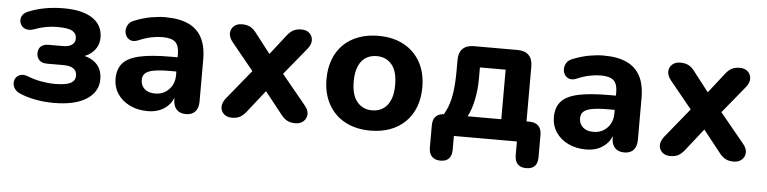

<svg xmlns="http://www.w3.org/2000/svg" viewBox="-42 -697 4123 1032"><g transform="rotate(5 2019.5 -181.5)"><path d="M257 10.5Q207 10.5 159.9 2Q112.8 -6.5 74 -23Q52.8 -32 42.8 -46.8Q32.8 -61.5 32.8 -77.8Q32.8 -94 41.9 -106.8Q51 -119.5 68.1 -123.9Q85.2 -128.2 108.8 -118.8Q140.8 -105.8 179.6 -98.8Q218.5 -91.8 253.5 -91.8Q312.2 -91.8 337.9 -104.9Q363.5 -118 363.5 -146.2Q363.5 -170.8 345.5 -183.6Q327.5 -196.5 292 -196.5H202Q175.8 -196.5 161.1 -210.4Q146.5 -224.2 146.5 -248.2Q146.5 -272.2 161.1 -285.2Q175.8 -298.2 202 -298.2H279.2Q310.8 -298.2 327.9 -310.4Q345 -322.5 345 -345.2Q345 -370.5 323 -384.1Q301 -397.8 241.5 -397.8Q209 -397.8 178 -392Q147 -386.2 117.2 -374.5Q88.5 -364.5 69.2 -373Q50 -381.5 42.8 -399.9Q35.5 -418.2 43.5 -437.2Q51.5 -456.2 77.2 -466.2Q120.2 -484 167.8 -492.4Q215.2 -500.8 267.8 -500.8Q368.8 -500.8 422.8 -464.1Q476.8 -427.5 476.8 -362Q476.8 -316.5 446.1 -285.1Q415.5 -253.8 363.8 -246V-260.8Q426.8 -256 461 -224.2Q495.2 -192.5 495.2 -138Q495.2 -70 433.2 -29.8Q371.2 10.5 257 10.5Z M763.5 10.5Q709 10.5 666.6 -10.2Q624.2 -31 600.4 -66.6Q576.5 -102.2 576.5 -147.2Q576.5 -201.2 604.5 -232.6Q632.5 -264 695.2 -277.9Q758 -291.8 862.8 -291.8H914.8V-215H863.2Q810.2 -215 777.9 -209.1Q745.5 -203.2 731.4 -190Q717.2 -176.8 717.2 -153.8Q717.2 -124.5 737.6 -105.9Q758 -87.2 795.2 -87.2Q825 -87.2 848.1 -101Q871.2 -114.8 885 -138.9Q898.8 -163 898.8 -194.5V-309.8Q898.8 -354.5 878.2 -373.6Q857.8 -392.8 808.5 -392.8Q781.2 -392.8 749.2 -386.4Q717.2 -380 680 -364.2Q658 -355 641.6 -360.1Q625.2 -365.2 616.4 -379.4Q607.5 -393.5 607.6 -410.5Q607.8 -427.5 617.5 -443.5Q627.2 -459.5 649.2 -467.5Q695.8 -486 737.6 -493.4Q779.5 -500.8 814 -500.8Q890 -500.8 939.1 -478.1Q988.2 -455.5 1012.6 -409.4Q1037 -363.2 1037 -291V-65.8Q1037 -29.8 1019.6 -10.6Q1002.2 8.5 969.5 8.5Q936.8 8.5 918.9 -10.6Q901 -29.8 901 -65.8V-105L908.2 -99.8Q902 -66 882.4 -41.4Q862.8 -16.8 832.6 -3.1Q802.5 10.5 763.5 10.5Z M1217.2 6.2Q1191 6.2 1174.4 -8.5Q1157.8 -23.2 1157.2 -46.4Q1156.8 -69.5 1176.2 -94.2L1332.8 -286.2V-219.5L1187 -398.2Q1166.8 -423.2 1167.6 -446.2Q1168.5 -469.2 1185.1 -484Q1201.8 -498.8 1228 -498.8Q1254.8 -498.8 1272.2 -489.8Q1289.8 -480.8 1304.8 -461L1414.2 -320H1363.2L1473.5 -461Q1489.2 -480.8 1506.6 -489.8Q1524 -498.8 1549.5 -498.8Q1576.8 -498.8 1592.9 -483.6Q1609 -468.5 1609.6 -445.5Q1610.2 -422.5 1589.8 -397.5L1444.5 -220V-285.2L1601.5 -94.2Q1622 -70.2 1621 -47.1Q1620 -24 1603.2 -8.9Q1586.5 6.2 1559.2 6.2Q1533.8 6.2 1516.5 -2.8Q1499.2 -11.8 1483.2 -31.5L1363.2 -183.2H1412.8L1293.2 -31.5Q1278 -12.8 1261 -3.2Q1244 6.2 1217.2 6.2Z M1964.4 10.5Q1886.5 10.5 1828.5 -20.5Q1770.5 -51.5 1738.4 -109.4Q1706.2 -167.3 1706.2 -245.8Q1706.2 -304.8 1724.3 -351.8Q1742.3 -398.8 1776.3 -432.3Q1810.4 -465.8 1858.2 -483.2Q1905.9 -500.8 1964.4 -500.8Q2043.2 -500.8 2101.1 -469.8Q2159 -438.8 2191.1 -381.5Q2223.2 -324.2 2223.2 -245.6Q2223.2 -186.6 2205.1 -139.2Q2187 -91.8 2152.8 -58.3Q2118.6 -24.8 2071 -7.1Q2023.5 10.5 1964.4 10.5ZM1964.5 -98.8Q1998.1 -98.8 2023.2 -114.9Q2048.2 -131 2062.4 -163.5Q2076.5 -196 2076.5 -245.4Q2076.5 -320.2 2045.6 -355.9Q2014.8 -391.5 1964.8 -391.5Q1931.8 -391.5 1906.5 -375.8Q1881.2 -360 1867.1 -327.6Q1853 -295.2 1853 -245.6Q1853 -171.5 1883.9 -135.1Q1914.8 -98.8 1964.5 -98.8Z M2354.2 138.5Q2325 138.5 2308.4 121.8Q2291.8 105 2291.8 73.8V-45.8Q2291.8 -112 2358 -112H2417.8L2331.5 -81.5Q2356.5 -116 2371 -152.5Q2385.5 -189 2392.1 -237.1Q2398.8 -285.2 2398.8 -353.5V-409Q2398.8 -448.5 2419.8 -469.4Q2440.8 -490.2 2480 -490.2H2715.8Q2755.2 -490.2 2776.1 -469.4Q2797 -448.5 2797 -409V-44.2L2729.2 -112H2812Q2844 -112 2861.1 -95.2Q2878.2 -78.5 2878.2 -45.8V73.8Q2878.2 138.5 2816.8 138.5Q2786.5 138.5 2770.8 121.8Q2755 105 2755 73.8V0H2415V73.8Q2415 138.5 2354.2 138.5ZM2479.2 -111.8H2661V-379.2H2522.2V-317Q2522.2 -260 2511.1 -205.2Q2500 -150.5 2479.2 -111.8Z M3128.5 10.5Q3074 10.5 3031.6 -10.2Q2989.2 -31 2965.4 -66.6Q2941.5 -102.2 2941.5 -147.2Q2941.5 -201.2 2969.5 -232.6Q2997.5 -264 3060.2 -277.9Q3123 -291.8 3227.8 -291.8H3279.8V-215H3228.2Q3175.2 -215 3142.9 -209.1Q3110.5 -203.2 3096.4 -190Q3082.2 -176.8 3082.2 -153.8Q3082.2 -124.5 3102.6 -105.9Q3123 -87.2 3160.2 -87.2Q3190 -87.2 3213.1 -101Q3236.2 -114.8 3250 -138.9Q3263.8 -163 3263.8 -194.5V-309.8Q3263.8 -354.5 3243.2 -373.6Q3222.8 -392.8 3173.5 -392.8Q3146.2 -392.8 3114.2 -386.4Q3082.2 -380 3045 -364.2Q3023 -355 3006.6 -360.1Q2990.2 -365.2 2981.4 -379.4Q2972.5 -393.5 2972.6 -410.5Q2972.8 -427.5 2982.5 -443.5Q2992.2 -459.5 3014.2 -467.5Q3060.8 -486 3102.6 -493.4Q3144.5 -500.8 3179 -500.8Q3255 -500.8 3304.1 -478.1Q3353.2 -455.5 3377.6 -409.4Q3402 -363.2 3402 -291V-65.8Q3402 -29.8 3384.6 -10.6Q3367.2 8.5 3334.5 8.5Q3301.8 8.5 3283.9 -10.6Q3266 -29.8 3266 -65.8V-105L3273.2 -99.8Q3267 -66 3247.4 -41.4Q3227.8 -16.8 3197.6 -3.1Q3167.5 10.5 3128.5 10.5Z M3582.2 6.2Q3556 6.2 3539.4 -8.5Q3522.8 -23.2 3522.2 -46.4Q3521.8 -69.5 3541.2 -94.2L3697.8 -286.2V-219.5L3552 -398.2Q3531.8 -423.2 3532.6 -446.2Q3533.5 -469.2 3550.1 -484Q3566.8 -498.8 3593 -498.8Q3619.8 -498.8 3637.2 -489.8Q3654.8 -480.8 3669.8 -461L3779.2 -320H3728.2L3838.5 -461Q3854.2 -480.8 3871.6 -489.8Q3889 -498.8 3914.5 -498.8Q3941.8 -498.8 3957.9 -483.6Q3974 -468.5 3974.6 -445.5Q3975.2 -422.5 3954.8 -397.5L3809.5 -220V-285.2L3966.5 -94.2Q3987 -70.2 3986 -47.1Q3985 -24 3968.2 -8.9Q3951.5 6.2 3924.2 6.2Q3898.8 6.2 3881.5 -2.8Q3864.2 -11.8 3848.2 -31.5L3728.2 -183.2H3777.8L3658.2 -31.5Q3643 -12.8 3626 -3.2Q3609 6.2 3582.2 6.2Z"/></g></svg>

Font: Nunito ExtraLight
Style: Regular
Weight: 200
Designer: Vernon Adams
Foundry: Vernon Adams
Version: Version 3.602;April 4, 2023;FontCreator 14.0.0.2856 64-bit